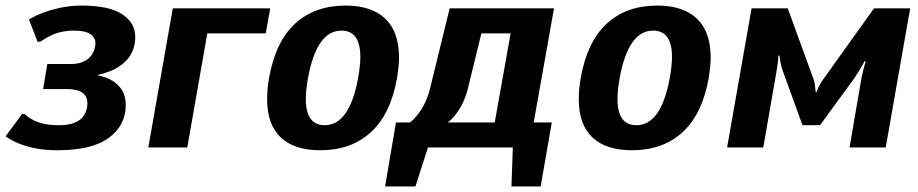

<svg xmlns="http://www.w3.org/2000/svg" viewBox="-23 -530 3298 690"><path d="M43 -15Q20 -24 -3 -40L56 -120H66Q78 -108 94 -100Q129 -80 189 -80Q279 -80 290 -145Q291 -150 291 -159Q291 -210 217 -210H132L147 -300H232Q269 -300 291.5 -317Q314 -334 319 -365L320 -374Q320 -395 301.5 -407.5Q283 -420 244 -420Q193 -420 155 -400Q139 -392 122 -380H112L81 -460Q109 -476 134 -485Q203 -510 269 -510Q369 -510 416 -479Q463 -448 463 -397Q463 -319 386 -280Q355 -266 325 -260Q359 -254 384 -238Q429 -208 429 -153Q429 -80 368.5 -35Q308 10 183 10Q103 10 43 -15Z M510 0 598 -500H948L932 -410H722L650 0Z M937 -174Q937 -211 944 -250Q967 -380 1037.5 -445Q1108 -510 1219 -510Q1312 -510 1361.5 -463Q1411 -416 1411 -323Q1411 -296 1404 -250Q1381 -120 1310 -55Q1239 10 1128 10Q1035 10 986 -36Q937 -82 937 -174ZM1264 -250Q1272 -296 1272 -325Q1272 -420 1204 -420Q1115 -420 1084 -250Q1076 -204 1076 -175Q1076 -80 1144 -80Q1233 -80 1264 -250Z M1400 -90H1450Q1462 -98 1478 -118Q1508 -156 1522 -210L1593 -500H1968L1895 -90H1960L1920 140H1815L1820 0H1515L1470 140H1361ZM1755 -90 1812 -410H1707L1658 -210Q1644 -156 1614 -118Q1598 -98 1586 -90Z M2057 -174Q2057 -211 2064 -250Q2087 -380 2157.5 -445Q2228 -510 2339 -510Q2432 -510 2481.5 -463Q2531 -416 2531 -323Q2531 -296 2524 -250Q2501 -120 2430 -55Q2359 10 2248 10Q2155 10 2106 -36Q2057 -82 2057 -174ZM2384 -250Q2392 -296 2392 -325Q2392 -420 2324 -420Q2235 -420 2204 -250Q2196 -204 2196 -175Q2196 -80 2264 -80Q2353 -80 2384 -250Z M2678 -500H2808L2899 -250Q2905 -235 2906 -220Q2907 -205 2908 -200H2912Q2916 -212 2921 -222Q2926 -232 2939 -250L3118 -500H3248L3160 0H3030L3073 -250Q3077 -269 3081.5 -286.5Q3086 -304 3088 -310H3084Q3077 -296 3066.5 -279Q3056 -262 3048 -250L2924 -80H2861L2792 -270Q2785 -288 2781 -311L2778 -330H2774Q2774 -318 2773 -311Q2772 -303 2770.5 -293Q2769 -283 2767 -270L2720 0H2590Z"/></svg>

Font: Scada
Style: Bold Italic
Weight: 700
Italic angle: -10°
Version: Version 4.000